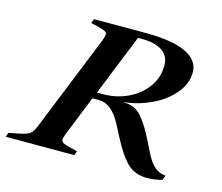

<svg xmlns="http://www.w3.org/2000/svg" viewBox="-156 -802 1096 947"><g transform="rotate(15 391.5 -328.5)"><path d="M482 -146Q477 -155 453 -201.5Q429 -248 400.5 -271Q372 -294 337 -294H306L225 -92Q216 -70 216 -59Q216 -49 224 -44Q232 -39 254 -33L300 -22L292 0H-58L-50 -22L6 -33Q43 -41 56 -51Q69 -61 82 -92L279 -581Q288 -604 288 -614Q288 -624 280 -629Q272 -634 250 -640L204 -651L212 -673H479Q613 -673 682 -640Q751 -607 751 -545Q751 -487 708.5 -436.5Q666 -386 599 -354.5Q532 -323 463 -316L462 -314Q517 -315 552.5 -274Q588 -233 624 -159Q628 -152 649.5 -107.5Q671 -63 697 -41Q723 -19 753 -19L744 5Q709 16 665 16Q605 16 566 -21.5Q527 -59 482 -146ZM353 -327Q419 -327 477.5 -354.5Q536 -382 571.5 -431Q607 -480 607 -543Q607 -589 570.5 -614.5Q534 -640 466 -640H446L320 -327Z"/></g></svg>

Font: Ibarra Real Nova
Style: Bold Italic
Weight: 700
Italic angle: -22°
Designer: Jose Maria Ribagorda & Octavio Pardo
Foundry: Octavio Pardo
Version: Version 1.014